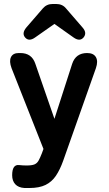

<svg xmlns="http://www.w3.org/2000/svg" viewBox="-20 -748 545 963"><path d="M127 195H103Q72 193 56.5 176Q41 159 41 131Q41 75 77 80Q86 81 95 81.5Q104 82 113 82Q140 82 153 76.5Q166 71 173.5 57.5Q181 44 190 21L198 -1L38 -406Q25 -441 35 -461.5Q45 -482 74 -482H82Q139 -482 157 -429L253 -152L342 -428Q360 -482 417 -482Q449 -482 461 -461.5Q473 -441 461 -406L297 58Q281 103 260.5 133.5Q240 164 208.5 179.5Q177 195 127 195ZM195 -706Q214 -728 244 -728H262Q293 -728 311 -706L394 -610Q418 -583 399 -560Q380 -538 349 -560L253 -628L156 -560Q125 -538 106 -560Q88 -581 112 -610Z"/></svg>

Font: Zen Maru Gothic Black
Style: Regular
Weight: 900
Designer: Yoshimichi Ohira
Foundry: Positype
Version: Version 1.001